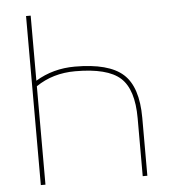

<svg xmlns="http://www.w3.org/2000/svg" viewBox="-52 -778 737 826"><g transform="rotate(-5 316.0 -365.0)"><path d="M531 -250Q531 -375 475.5 -425Q420 -475 281 -475Q184 -475 111 -425V0H91V-730H111V-449Q187 -495 281 -495Q427 -495 489 -439.5Q551 -384 551 -250V0H531Z"/></g></svg>

Font: M PLUS 1p Thin
Style: Regular
Weight: 250
Version: Version 1.062